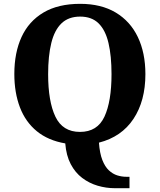

<svg xmlns="http://www.w3.org/2000/svg" viewBox="-20 -745 834 1002"><path d="M579.6 237.2Q533.8 237.2 489.7 224.2Q445.6 211.2 409.1 183.7Q372.6 156.2 349.1 111.5Q325.6 66.8 320.6 3.4Q231.4 -11.8 172.3 -60.1Q113.2 -108.4 84 -184.8Q54.8 -261.2 54.8 -359Q54.8 -470 92.5 -552Q130.2 -634 206.7 -679.5Q283.2 -725 398.4 -725Q508 -725 584 -679.5Q660 -634 699.4 -551.5Q738.8 -469 738.8 -358Q738.8 -218.4 676.5 -124.5Q614.2 -30.6 496.4 -0.6Q500.4 55 514.1 90Q527.8 125 548.2 144Q568.6 163 592.1 170.3Q615.6 177.6 639.8 177.6H655.8V237.2ZM397.4 -56.6Q488.2 -56.6 525.1 -136.2Q562 -215.8 562 -358Q562 -453 546.2 -520.4Q530.4 -587.8 494.5 -623.1Q458.6 -658.4 398.4 -658.4Q337.6 -658.4 300.9 -623.1Q264.2 -587.8 247.7 -520.4Q231.2 -453 231.2 -358Q231.2 -215.8 269.1 -136.2Q307 -56.6 397.4 -56.6Z"/></svg>

Font: Noto Serif Hentaigana ExtraLight
Style: Regular
Weight: 200
Designer: Kazuhiro Yamada
Foundry: nipponia
Version: Version 1.000